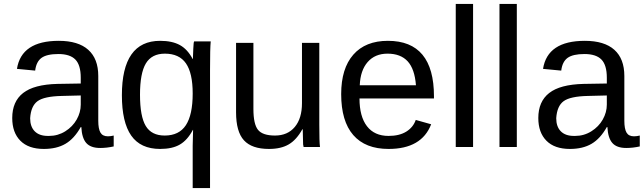

<svg xmlns="http://www.w3.org/2000/svg" viewBox="-20 -745 3262 973"><path d="M202.1 9.8Q124.5 9.8 83.3 -31.7Q42 -73.2 42 -147Q42 -230.5 97.2 -273.7Q152.3 -316.9 271 -319.8L389.2 -321.8V-351.1Q389.2 -415.5 361.8 -443.4Q334.5 -471.2 275.9 -471.2Q217.3 -471.2 190.4 -451.7Q163.6 -432.1 158.2 -387.2L65.9 -396Q88.4 -538.1 277.8 -538.1Q376.5 -538.1 427.2 -492.7Q478 -447.3 478 -359.9V-132.8Q478 -92.3 489 -73.2Q500 -54.2 526.9 -54.2Q541 -54.2 556.2 -58.1V-2.9Q521 4.9 487.8 4.9Q439.5 4.9 417.2 -20.3Q395 -45.4 392.1 -101.1H389.2Q356 -42 311.5 -16.1Q267.1 9.8 202.1 9.8ZM222.2 -56.2H229Q273.4 -56.2 310.8 -79.6Q348.1 -103 368.7 -139.4Q389.2 -175.8 389.2 -214.8V-216.8V-261.2L293 -258.8Q203.6 -256.8 170.2 -232.2Q136.7 -207.5 132.8 -146Q132.8 -103 156 -79.6Q179.2 -56.2 222.2 -56.2Z M791.5 9.8Q692.4 9.8 645 -57.9Q597.7 -125.5 597.7 -262.2Q597.7 -538.1 791.5 -538.1Q852.5 -538.1 891.6 -516.6Q930.7 -495.1 956.5 -445.8H957.5Q957.5 -449.2 959.5 -497.1Q960.9 -532.2 963.9 -535.2H1047.9Q1044.4 -502 1044.4 -391.1V208H956.5V-6.8L958.5 -86.9H957.5Q930.2 -35.2 891.8 -12.7Q853.5 9.8 791.5 9.8ZM956.5 -271Q956.5 -374.5 922.4 -423.8Q888.2 -473.1 815.4 -473.1Q749 -473.1 719.2 -423.6Q689.5 -374 689.5 -265.1Q689.5 -154.8 718.8 -106.4Q748 -58.1 814.5 -58.1Q887.7 -58.1 922.1 -110.8Q956.5 -163.6 956.5 -271Z M1176.3 -527.8H1264.2V-192.9Q1264.2 -115.7 1287.6 -86.9Q1311 -58.1 1373.5 -58.1Q1437.5 -58.1 1473.9 -101.6Q1510.3 -145 1510.3 -222.2V-527.8H1598.1V-112.8Q1598.1 -24.9 1601.6 0H1518.6Q1518.1 -0.5 1516.1 -13.2Q1516.1 -20 1515.4 -41.3Q1514.6 -62.5 1514.2 -89.8H1512.2Q1482.4 -36.1 1443.1 -13.2Q1403.8 9.8 1343.3 9.8Q1256.3 9.8 1216.3 -33.9Q1176.3 -77.6 1176.3 -175.8Z M2179.2 -246.1H1801.8Q1801.8 -154.8 1839.6 -105.5Q1877.4 -56.2 1949.2 -56.2Q2003.9 -56.2 2039.1 -78.1Q2074.2 -100.1 2086.9 -137.2L2165 -115.2Q2116.7 9.8 1949.2 9.8Q1831.5 9.8 1770.3 -60.5Q1709 -130.9 1709 -268.1Q1709 -397.9 1770.5 -468Q1832 -538.1 1945.8 -538.1Q2179.2 -538.1 2179.2 -256.8ZM1803.2 -313H2087.9Q2081.5 -395.5 2045.9 -434.3Q2010.3 -473.1 1943.8 -473.1Q1880.4 -473.1 1843.3 -430.7Q1806.2 -388.2 1803.2 -313Z M2377.4 0H2289.6V-725.1H2377.4Z M2599.1 0H2511.2V-725.1H2599.1Z M2868.2 9.8Q2790.5 9.8 2749.3 -31.7Q2708 -73.2 2708 -147Q2708 -230.5 2763.2 -273.7Q2818.4 -316.9 2937 -319.8L3055.2 -321.8V-351.1Q3055.2 -415.5 3027.8 -443.4Q3000.5 -471.2 2941.9 -471.2Q2883.3 -471.2 2856.4 -451.7Q2829.6 -432.1 2824.2 -387.2L2731.9 -396Q2754.4 -538.1 2943.8 -538.1Q3042.5 -538.1 3093.3 -492.7Q3144 -447.3 3144 -359.9V-132.8Q3144 -92.3 3155 -73.2Q3166 -54.2 3192.9 -54.2Q3207 -54.2 3222.2 -58.1V-2.9Q3187 4.9 3153.8 4.9Q3105.5 4.9 3083.3 -20.3Q3061 -45.4 3058.1 -101.1H3055.2Q3022 -42 2977.5 -16.1Q2933.1 9.8 2868.2 9.8ZM2888.2 -56.2H2895Q2939.5 -56.2 2976.8 -79.6Q3014.2 -103 3034.7 -139.4Q3055.2 -175.8 3055.2 -214.8V-216.8V-261.2L2959 -258.8Q2869.6 -256.8 2836.2 -232.2Q2802.7 -207.5 2798.8 -146Q2798.8 -103 2822 -79.6Q2845.2 -56.2 2888.2 -56.2Z"/></svg>

Font: Libra Sans Modern
Style: Regular
Weight: 400
Foundry: Stefan Peev, Context Ltd
Version: Version 1.000